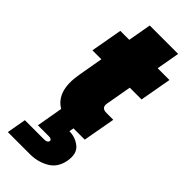

<svg xmlns="http://www.w3.org/2000/svg" viewBox="-306 -745 1061 1061"><g transform="rotate(45 224.5 -214.5)"><path d="M76 -231 102 -379H32L65 -564H135L159 -700H381L357 -564H449L416 -379H324L297 -227Q291 -189 332 -189H385L351 0H267H263L258 27Q305 27 341 56Q377 85 366 149Q354 214 304 242.5Q254 271 194 271H21L41 158H191Q217 158 220 142Q221 135 215 131Q209 127 197 127H112L139 -28Q50 -80 76 -231Z"/></g></svg>

Font: Poppins Black
Style: Italic
Weight: 900
Italic angle: -10°
Designer: Ninad Kale (Devanagari), Jonny Pinhorn (Latin)
Foundry: Indian Type Foundry
Version: Version 3.200;PS 1.000;hotconv 16.6.54;makeotf.lib2.5.65590